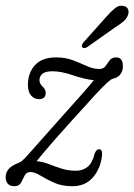

<svg xmlns="http://www.w3.org/2000/svg" viewBox="-26 -636 465 664"><path d="M327 -101Q323 -55.5 296.5 -23.8Q270 8 224.5 8Q188 8 160.8 -4.2Q133.5 -16.5 113.8 -28.8Q94 -41 80 -41Q65 -41 59.2 -28.8Q53.5 -16.5 46.8 -4.2Q40 8 23 8Q9 8 1.2 -0.5Q-6.5 -9 -6.5 -23Q-6.5 -39.5 4.2 -51.8Q15 -64 41 -74Q48 -76.5 59.2 -88.2Q70.5 -100 96.8 -130Q123 -160 174.5 -217.5Q223.5 -272.5 253.2 -305.8Q283 -339 298.5 -358.5Q264 -362.5 225 -376Q186 -389.5 155.5 -389.5Q130 -389.5 120.2 -380.5Q110.5 -371.5 110.5 -359Q110.5 -346.5 121 -337Q132 -327 132 -314.5Q132 -293 108.5 -293Q92.5 -293 81.5 -305.8Q70.5 -318.5 70.5 -342Q70.5 -384 95 -410.8Q119.5 -437.5 168 -437.5Q200.5 -437.5 226.5 -427.5Q252.5 -417.5 274.5 -407.5Q296.5 -397.5 316.5 -397.5Q332 -397.5 339 -407.5Q346 -417.5 353.2 -427.5Q360.5 -437.5 376 -437.5Q399 -437.5 399 -407Q399 -391 390.8 -379.5Q382.5 -368 363.5 -363.5Q358 -362 345.8 -351.2Q333.5 -340.5 304 -308.8Q274.5 -277 217 -213Q185 -177.5 164 -153.5Q143 -129.5 128.2 -112.2Q113.5 -95 100.5 -78.5Q121 -77 142.2 -68.8Q163.5 -60.5 186.8 -53Q210 -45.5 236.5 -45.5Q260 -45.5 276.8 -58.8Q293.5 -72 301.5 -105.5Q308 -120.5 317 -120Q328.5 -119 327 -101ZM339 -575Q357.5 -596 371.5 -607.5Q385.5 -619 401 -615.5Q413 -613.5 417 -603.5Q421 -593.5 415.5 -581.5Q410.5 -569.5 398.5 -559.8Q386.5 -550 369.5 -539.5L275.5 -473Q263.5 -466 258.5 -473Q255.5 -477 258 -482Q260.5 -487 264.5 -491.5Z"/></svg>

Font: Fraunces 144pt SuperSoft Light
Style: Italic
Weight: 300
Italic angle: -16°
Version: Version 1.000;[b76b70a41]